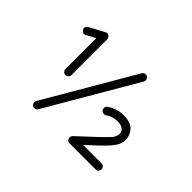

<svg xmlns="http://www.w3.org/2000/svg" viewBox="-105 -767 989 989"><g transform="rotate(45 390.0 -272.5)"><path d="M202 -237Q193 -237 186.5 -243.5Q180 -250 180 -259V-484L130 -457Q126 -454 120 -454Q112 -454 105 -461.5Q98 -469 98 -476Q98 -489 110 -495L192 -539Q197 -542 202 -542Q210 -542 217 -535Q224 -528 224 -520V-259Q224 -250 217.5 -243.5Q211 -237 202 -237ZM228 -14Q222 -3 208 -3Q200 -3 193.5 -10Q187 -17 187 -26Q187 -32 190 -36L473 -521Q479 -532 493 -532Q501 -532 507.5 -525.5Q514 -519 514 -509Q514 -504 511 -499ZM466 -3Q457 -3 450.5 -9.5Q444 -16 444 -25Q444 -36 456 -46L545 -129Q582 -164 598 -182Q614 -200 614 -222Q614 -238 599.5 -248.5Q585 -259 561 -259Q542 -259 527 -254Q512 -249 496 -238Q492 -235 485 -235Q476 -235 469 -240.5Q462 -246 462 -256Q462 -269 472 -276Q494 -290 515 -296.5Q536 -303 561 -303Q614 -303 636 -277Q658 -251 658 -222Q658 -204 651 -187Q644 -170 626.5 -149.5Q609 -129 575 -97L521 -47H655Q664 -47 670.5 -40.5Q677 -34 677 -25Q677 -16 670.5 -9.5Q664 -3 655 -3Z"/></g></svg>

Font: Hubballi
Style: Regular
Weight: 400
Designer: Erin McLaughlin
Version: Version 1.000; ttfautohint (v1.8.3)